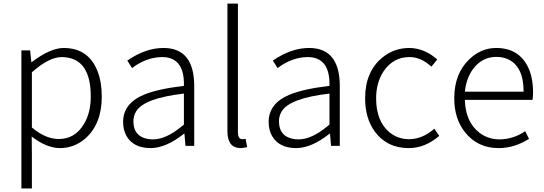

<svg xmlns="http://www.w3.org/2000/svg" viewBox="-20 -815 3040 1073"><path d="M99.6 238.3V-533.2H148.4L155.3 -467.8H157.2Q259.8 -545.9 335 -546.9Q473.6 -546.9 524.4 -418.9Q548.8 -357.4 548.8 -275.4Q548.8 -123 458 -42Q395.5 12.7 314.5 12.7Q239.3 11.7 157.2 -51.8L158.2 45.9V238.3ZM308.6 -38.1Q399.4 -38.1 449.2 -122.1Q487.3 -185.5 487.3 -275.4Q487.3 -482.4 342.8 -495.1Q333 -496.1 324.2 -496.1Q252.9 -495.1 158.2 -411.1V-102.5Q234.4 -38.1 308.6 -38.1Z M822.3 12.7Q725.6 12.7 686.5 -55.7Q668 -88.9 668 -133.8Q668 -237.3 785.2 -286.1Q864.3 -318.4 1007.8 -335Q1011.7 -482.4 905.3 -495.1Q895.5 -496.1 885.7 -496.1Q797.9 -495.1 717.8 -434.6L691.4 -476.6Q793.9 -546.9 893.6 -546.9Q1043 -546.9 1062.5 -385.7Q1065.4 -362.3 1065.4 -337.9V0H1016.6L1010.7 -68.4H1008.8Q909.2 11.7 822.3 12.7ZM835 -36.1Q907.2 -36.1 995.1 -108.4Q1002 -114.3 1007.8 -119.1V-292Q787.1 -266.6 741.2 -193.4Q725.6 -168 725.6 -136.7Q725.6 -54.7 802.7 -39.1Q818.4 -36.1 835 -36.1Z M1322.3 12.7Q1252 10.7 1251 -79.1V-794.9H1309.6V-73.2Q1310.5 -38.1 1333 -37.1Q1342.8 -37.1 1352.5 -39.1L1361.3 6.8Q1340.8 12.7 1322.3 12.7Z M1635.7 12.7Q1539.1 12.7 1500 -55.7Q1481.4 -88.9 1481.4 -133.8Q1481.4 -237.3 1598.6 -286.1Q1677.7 -318.4 1821.3 -335Q1825.2 -482.4 1718.8 -495.1Q1709 -496.1 1699.2 -496.1Q1611.3 -495.1 1531.2 -434.6L1504.9 -476.6Q1607.4 -546.9 1707 -546.9Q1856.4 -546.9 1876 -385.7Q1878.9 -362.3 1878.9 -337.9V0H1830.1L1824.2 -68.4H1822.3Q1722.7 11.7 1635.7 12.7ZM1648.4 -36.1Q1720.7 -36.1 1808.6 -108.4Q1815.4 -114.3 1821.3 -119.1V-292Q1600.6 -266.6 1554.7 -193.4Q1539.1 -168 1539.1 -136.7Q1539.1 -54.7 1616.2 -39.1Q1631.8 -36.1 1648.4 -36.1Z M2264.6 12.7Q2142.6 12.7 2074.2 -80.1Q2020.5 -154.3 2020.5 -265.6Q2020.5 -413.1 2115.2 -492.2Q2181.6 -546.9 2267.6 -546.9Q2352.5 -545.9 2423.8 -482.4L2390.6 -442.4Q2333 -496.1 2268.6 -496.1Q2177.7 -496.1 2124 -417Q2082 -353.5 2082 -265.6Q2082 -136.7 2158.2 -74.2Q2205.1 -37.1 2267.6 -37.1Q2341.8 -38.1 2407.2 -95.7L2434.6 -55.7Q2355.5 12.7 2264.6 12.7Z M2766.6 12.7Q2650.4 12.7 2580.1 -74.2Q2518.6 -150.4 2518.6 -265.6Q2518.6 -406.2 2606.4 -487.3Q2670.9 -546.9 2752.9 -546.9Q2880.9 -546.9 2932.6 -436.5Q2959 -378.9 2959 -298.8Q2959 -275.4 2956.1 -256.8H2578.1Q2581.1 -133.8 2659.2 -73.2Q2708 -36.1 2772.5 -36.1Q2850.6 -37.1 2915 -82L2936.5 -39.1Q2854.5 12.7 2766.6 12.7ZM2578.1 -302.7H2906.2Q2906.2 -448.2 2813.5 -486.3Q2786.1 -497.1 2753.9 -497.1Q2671.9 -497.1 2621.1 -425.8Q2585 -374 2578.1 -302.7Z"/></svg>

Font: Taipei Sans TC Beta Light
Style: Regular
Weight: 300
Designer: JT Foundry
Foundry: JT Foundry
Version: Version 1.000